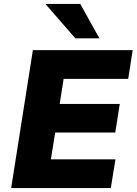

<svg xmlns="http://www.w3.org/2000/svg" viewBox="-20 -961 698 981"><path d="M37 0 148 -705H658L635 -558H305L285 -430H592L569 -284H262L240 -147H570L546 0ZM365 -765 212 -941H390L488 -765Z"/></svg>

Font: Nunito Sans 9pt Black
Style: Italic
Weight: 900
Italic angle: -9°
Version: Version 3.101;gftools[0.9.27]